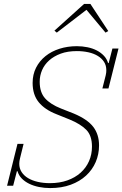

<svg xmlns="http://www.w3.org/2000/svg" viewBox="-20 -945 623 977"><path d="M235 12Q206 12 178.5 6.5Q151 1 128.5 -10Q106 -21 90.5 -37Q75 -53 69 -74H66L47 0H16L69 -213H100L82 -140Q78 -124 78 -112Q78 -88 90 -69.5Q102 -51 123 -38.5Q144 -26 172.5 -19.5Q201 -13 234 -13Q283 -13 322.5 -27Q362 -41 390 -66Q418 -91 433 -125Q448 -159 448 -199Q448 -255 419 -284.5Q390 -314 334 -337L267 -364Q208 -387 177 -425Q146 -463 146 -523Q146 -566 163.5 -600.5Q181 -635 211.5 -659.5Q242 -684 283 -697Q324 -710 371 -710Q399 -710 425.5 -704.5Q452 -699 473 -688Q494 -677 509 -661Q524 -645 530 -624H533L552 -698H583L532 -495H501L518 -562Q520 -571 520.5 -576.5Q521 -582 521 -588Q521 -612 509.5 -630Q498 -648 477.5 -660.5Q457 -673 429.5 -679Q402 -685 371 -685Q324 -685 289 -672Q254 -659 230 -637.5Q206 -616 194 -588Q182 -560 182 -529Q182 -475 209.5 -444.5Q237 -414 290 -393L356 -367Q425 -338 454.5 -299.5Q484 -261 484 -205Q484 -160 467 -120.5Q450 -81 418 -51.5Q386 -22 340 -5Q294 12 235 12ZM257 -789 408 -925H440L531 -787L517 -779L420 -895L269 -779Z"/></svg>

Font: IBM Plex Serif ExtLt
Style: Italic
Weight: 200
Italic angle: -14°
Designer: Mike Abbink, Paul van der Laan, Pieter van Rosmalen
Foundry: Bold Monday
Version: Version 3.001